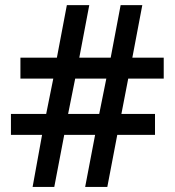

<svg xmlns="http://www.w3.org/2000/svg" viewBox="-20 -733 686 753"><path d="M482.9 -424.8 456.1 -286.1H587.9V-204.1H439.9L400.9 0H314L353 -204.1H231.9L192.9 0H107.9L145 -204.1H22.9V-286.1H161.1L189 -424.8H60.1V-506.8H203.1L242.2 -712.9H330.1L291 -506.8H414.1L453.1 -712.9H538.1L499 -506.8H622.1V-424.8ZM247.1 -286.1H369.1L397 -424.8H274.9Z"/></svg>

Font: f2_56222          
Style: Regular
Weight: 600
Foundry: Ascender Corporation
Version: Version 1.10